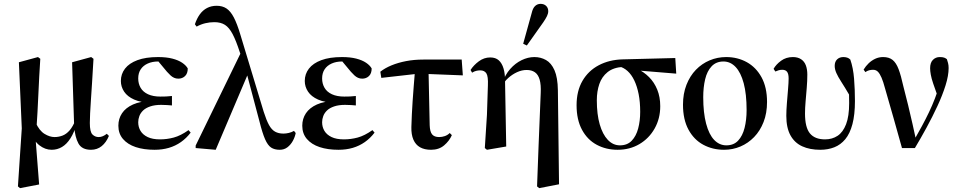

<svg xmlns="http://www.w3.org/2000/svg" viewBox="-20 -764 4971 996"><path d="M73 203 93 -98 78 -441 177 -468 189 -459Q186 -413 183.5 -366.5Q181 -320 179 -274Q177 -228 174.5 -182.5Q172 -137 169 -94L162 -76L183 193L84 212ZM452 13Q405 13 387 -19.5Q369 -52 365 -108L364 -130L354 -441L453 -468L465 -459Q461 -387 457.5 -334Q454 -281 451.5 -243Q449 -205 447.5 -176.5Q446 -148 446 -126Q446 -80 459.5 -66.5Q473 -53 492 -53Q503 -53 513.5 -57.5Q524 -62 534 -70L545 -59Q531 -25 507.5 -6Q484 13 452 13ZM248 13Q214 13 184 -10.5Q154 -34 139 -82L150 -101L165 -128Q184 -86 211 -69.5Q238 -53 263 -53Q284 -53 304 -60.5Q324 -68 341 -87.5Q358 -107 372 -142L385 -127L379 -125Q365 -77 345.5 -46.5Q326 -16 301.5 -1.5Q277 13 248 13Z M782 13Q726 13 684 -1Q642 -15 618 -43Q594 -71 594 -112Q594 -148 613 -176.5Q632 -205 670 -222Q708 -239 766 -241L762 -231Q711 -232 676 -247.5Q641 -263 624 -288.5Q607 -314 607 -344Q607 -380 628.5 -408Q650 -436 693 -452Q736 -468 800 -468Q843 -468 874 -460Q905 -452 925 -438.5Q945 -425 954 -409Q954 -383 940 -369.5Q926 -356 905 -356Q893 -356 883 -360.5Q873 -365 864.5 -373Q856 -381 846 -392L796 -452L837 -456L858 -439Q840 -444 827 -444.5Q814 -445 800 -445Q770 -445 746.5 -434.5Q723 -424 710 -404.5Q697 -385 697 -357Q697 -330 709.5 -308.5Q722 -287 748 -275Q774 -263 812 -263Q827 -263 841 -263.5Q855 -264 872 -266V-217Q858 -218 846 -219Q834 -220 816 -220Q783 -220 759.5 -212Q736 -204 722.5 -191Q709 -178 703 -162Q697 -146 697 -130Q697 -105 709 -85Q721 -65 746 -53Q771 -41 810 -41Q846 -41 881.5 -50.5Q917 -60 958 -89L969 -76Q947 -47 918.5 -27Q890 -7 856 3Q822 13 782 13Z M995 4V-9L1233 -498L1271 -392L1099 13ZM1431 13Q1404 13 1386.5 1.5Q1369 -10 1355 -42Q1341 -74 1326 -134L1252 -413L1248 -427L1224 -493Q1205 -552 1187 -586.5Q1169 -621 1147 -635Q1125 -649 1092 -649Q1068 -649 1045 -643.5Q1022 -638 1000 -626L991 -638Q1001 -668 1016.5 -689.5Q1032 -711 1054 -722.5Q1076 -734 1104 -734Q1134 -734 1155 -720Q1176 -706 1193 -673.5Q1210 -641 1227 -584L1348 -184Q1362 -140 1375.5 -115.5Q1389 -91 1407 -81Q1425 -71 1450 -71Q1464 -71 1478.5 -74.5Q1493 -78 1505 -85L1514 -74Q1510 -53 1499 -33Q1488 -13 1471 0Q1454 13 1431 13Z M1736 13Q1680 13 1638 -1Q1596 -15 1572 -43Q1548 -71 1548 -112Q1548 -148 1567 -176.5Q1586 -205 1624 -222Q1662 -239 1720 -241L1716 -231Q1665 -232 1630 -247.5Q1595 -263 1578 -288.5Q1561 -314 1561 -344Q1561 -380 1582.5 -408Q1604 -436 1647 -452Q1690 -468 1754 -468Q1797 -468 1828 -460Q1859 -452 1879 -438.5Q1899 -425 1908 -409Q1908 -383 1894 -369.5Q1880 -356 1859 -356Q1847 -356 1837 -360.5Q1827 -365 1818.5 -373Q1810 -381 1800 -392L1750 -452L1791 -456L1812 -439Q1794 -444 1781 -444.5Q1768 -445 1754 -445Q1724 -445 1700.5 -434.5Q1677 -424 1664 -404.5Q1651 -385 1651 -357Q1651 -330 1663.5 -308.5Q1676 -287 1702 -275Q1728 -263 1766 -263Q1781 -263 1795 -263.5Q1809 -264 1826 -266V-217Q1812 -218 1800 -219Q1788 -220 1770 -220Q1737 -220 1713.5 -212Q1690 -204 1676.5 -191Q1663 -178 1657 -162Q1651 -146 1651 -130Q1651 -105 1663 -85Q1675 -65 1700 -53Q1725 -41 1764 -41Q1800 -41 1835.5 -50.5Q1871 -60 1912 -89L1923 -76Q1901 -47 1872.5 -27Q1844 -7 1810 3Q1776 13 1736 13Z M1958 -360 1953 -392Q1977 -411 2011 -425Q2045 -439 2086.5 -447Q2128 -455 2176 -455H2375L2381 -373L2153 -382ZM2216 13Q2182 13 2159 0Q2136 -13 2124.5 -39.5Q2113 -66 2114 -105Q2115 -138 2116.5 -171Q2118 -204 2120.5 -239.5Q2123 -275 2126 -314.5Q2129 -354 2133 -401L2203 -398L2209 -115Q2210 -81 2221.5 -67Q2233 -53 2258 -53Q2273 -53 2287.5 -58Q2302 -63 2313 -74L2324 -63Q2311 -33 2284 -10Q2257 13 2216 13Z M2495 4 2506 -168 2511 -321Q2513 -368 2503 -383.5Q2493 -399 2471 -399Q2461 -399 2450.5 -396.5Q2440 -394 2429 -387L2421 -401Q2437 -426 2464 -446Q2491 -466 2523 -466Q2551 -466 2567.5 -451Q2584 -436 2592 -409Q2600 -382 2600 -346V-339L2606 -4L2506 13ZM2766 203 2774 -11 2785 -282Q2787 -324 2779.5 -350.5Q2772 -377 2755 -389Q2738 -401 2712 -401Q2687 -401 2662 -389.5Q2637 -378 2616 -359Q2595 -340 2583 -315L2571 -334L2586 -333Q2600 -376 2626.5 -406Q2653 -436 2686 -452Q2719 -468 2752 -468Q2785 -468 2812.5 -452.5Q2840 -437 2856.5 -399.5Q2873 -362 2874 -296L2880 192L2777 212ZM2694 -537 2738 -696Q2744 -722 2756 -733Q2768 -744 2784 -744Q2802 -744 2813 -733.5Q2824 -723 2824 -706Q2824 -694 2817.5 -680.5Q2811 -667 2798 -648L2713 -528Z M3184 13Q3124 13 3075.5 -13Q3027 -39 2999 -91Q2971 -143 2971 -218Q2971 -292 3001.5 -344.5Q3032 -397 3086 -425.5Q3140 -454 3209 -456L3483 -463L3488 -382L3244 -402L3212 -417Q3162 -414 3132 -390Q3102 -366 3089 -328Q3076 -290 3076 -244Q3076 -171 3091 -119Q3106 -67 3133 -38.5Q3160 -10 3196 -10Q3234 -10 3257 -34Q3280 -58 3290.5 -97.5Q3301 -137 3301 -184Q3301 -235 3293 -275.5Q3285 -316 3270.5 -346.5Q3256 -377 3235.5 -395.5Q3215 -414 3190 -420L3211 -429Q3250 -424 3285 -407.5Q3320 -391 3347 -364Q3374 -337 3389.5 -299Q3405 -261 3405 -213Q3405 -149 3376 -97.5Q3347 -46 3297 -16.5Q3247 13 3184 13Z M3736 13Q3677 13 3628.5 -13Q3580 -39 3551.5 -91.5Q3523 -144 3523 -221Q3523 -278 3541 -324Q3559 -370 3590 -402Q3621 -434 3661.5 -451Q3702 -468 3747 -468Q3806 -468 3854 -441.5Q3902 -415 3930.5 -363Q3959 -311 3959 -235Q3959 -177 3941 -131Q3923 -85 3892 -53Q3861 -21 3821 -4Q3781 13 3736 13ZM3748 -10Q3786 -10 3809 -34.5Q3832 -59 3842.5 -100.5Q3853 -142 3853 -193Q3853 -276 3838 -332Q3823 -388 3796 -416.5Q3769 -445 3733 -445Q3695 -445 3671.5 -420Q3648 -395 3638 -353Q3628 -311 3628 -260Q3628 -179 3643 -122.5Q3658 -66 3685 -38Q3712 -10 3748 -10Z M4235 13Q4181 13 4141.5 -5Q4102 -23 4080.5 -62Q4059 -101 4059 -163Q4059 -191 4062 -228.5Q4065 -266 4068 -301.5Q4071 -337 4071 -357Q4071 -381 4063 -391.5Q4055 -402 4038 -402Q4028 -402 4019.5 -399.5Q4011 -397 4002 -393L3993 -407Q4006 -430 4032 -449Q4058 -468 4093 -468Q4119 -468 4136 -456.5Q4153 -445 4160.5 -424.5Q4168 -404 4168 -377Q4168 -345 4165 -308.5Q4162 -272 4159 -237.5Q4156 -203 4156 -175Q4156 -103 4181.5 -72Q4207 -41 4260 -41Q4297 -41 4325 -59.5Q4353 -78 4369 -119.5Q4385 -161 4385 -229Q4385 -247 4384.5 -267.5Q4384 -288 4384 -310L4397 -307L4386 -271Q4362 -312 4344.5 -339Q4327 -366 4318.5 -385.5Q4310 -405 4310 -422Q4310 -444 4322.5 -456Q4335 -468 4355 -468Q4366 -468 4375 -465Q4384 -462 4391 -455Q4406 -412 4410.5 -355.5Q4415 -299 4415 -240Q4415 -169 4402 -120Q4389 -71 4365 -42Q4341 -13 4308 0Q4275 13 4235 13Z M4659 4Q4637 -74 4615.5 -151Q4594 -228 4571 -306Q4562 -340 4553 -361Q4544 -382 4534 -392Q4524 -402 4509 -402Q4499 -402 4489 -399.5Q4479 -397 4469 -390L4460 -403Q4471 -421 4486 -435.5Q4501 -450 4520 -459Q4539 -468 4561 -468Q4592 -468 4610.5 -453Q4629 -438 4641.5 -405Q4654 -372 4666 -317Q4679 -268 4691 -218Q4703 -168 4714 -119.5Q4725 -71 4735 -24H4714L4722 -37Q4743 -74 4762.5 -110Q4782 -146 4799 -181.5Q4816 -217 4830 -253.5Q4844 -290 4855 -328L4844 -265Q4830 -304 4821 -330.5Q4812 -357 4808.5 -376.5Q4805 -396 4805 -410Q4805 -439 4819.5 -453.5Q4834 -468 4855 -468Q4870 -468 4878 -465Q4886 -462 4892 -457Q4895 -448 4898 -437Q4901 -426 4901 -411Q4901 -372 4885 -321Q4869 -270 4843 -214Q4817 -158 4786.5 -102Q4756 -46 4726 4Z"/></svg>

Font: Source Serif 4 60pt SemiBold
Style: Regular
Weight: 600
Version: Version 4.004;hotconv 1.0.116;makeotfexe 2.5.65601